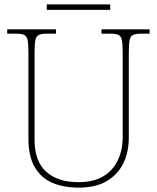

<svg xmlns="http://www.w3.org/2000/svg" viewBox="-20 -848 719 878"><path d="M340 10Q271 10 219.5 -12Q168 -34 139 -83.5Q110 -133 110 -214V-606Q110 -645 106.5 -663.5Q103 -682 91 -688Q79 -694 54 -694H13V-714H236V-694H194Q169 -694 157 -688Q145 -682 141.5 -663.5Q138 -645 138 -606V-210Q138 -110 191.5 -62.5Q245 -15 338 -15Q409 -15 453.5 -42.5Q498 -70 519.5 -116.5Q541 -163 541 -219V-606Q541 -645 537.5 -663.5Q534 -682 522 -688Q510 -694 485 -694H444V-714H664V-694H625Q600 -694 588 -688Q576 -682 572.5 -663.5Q569 -645 569 -606V-218Q569 -153 544 -101.5Q519 -50 468.5 -20Q418 10 340 10ZM194 -803V-828H484V-803Z"/></svg>

Font: Noto Serif Khmer Thin
Style: Regular
Weight: 250
Version: Version 2.003